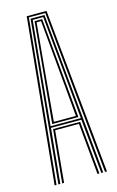

<svg xmlns="http://www.w3.org/2000/svg" viewBox="-123 -850 550 900"><g transform="rotate(-15 152.0 -400.0)"><path d="M25.2 0 104.2 -800H200.2L279.2 0H269.8L192 -792H112.5L34.5 0ZM43.5 0 118.5 -784H186L261 0H251.8L226 -265H78.5L52.8 0ZM78.8 -273H225.5L205.8 -484L177.8 -776H126.8L98.5 -484ZM88.8 -280.8 107.5 -484 133.8 -768.2H170.5L197 -484L215.8 -280.8ZM98.8 -288.8H205.8L188.2 -484L163 -760.5H141.5L116 -484ZM62 0 86.5 -257H218L242.5 0H233.2L210 -249.2H94.5L71.2 0Z"/></g></svg>

Font: Big Shoulders Inline Display Light
Style: Regular
Weight: 300
Designer: Patric King
Foundry: XO Type Co
Version: Version 1.000